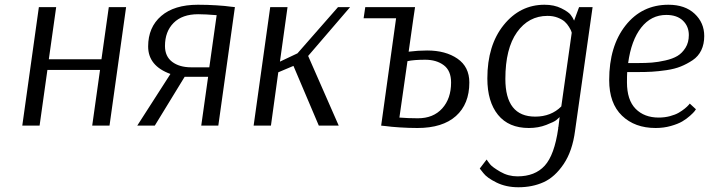

<svg xmlns="http://www.w3.org/2000/svg" viewBox="-20 -530 2991 810"><path d="M144 -500H217L186 -280H408L439 -500H512L442 0H369L402 -235H180L147 0H74Z M901 0H829L858 -206H759L633 0H559L699 -218Q605 -252 605 -334Q605 -415 660 -462.5Q715 -510 815 -510Q855 -510 894 -507.5Q933 -505 952 -502L971 -500ZM676 -336Q676 -292 706.5 -269Q737 -246 787 -246H863L894 -466Q846 -470 816 -470Q749 -470 712.5 -433.5Q676 -397 676 -336Z M1120 -500H1193L1161 -270L1235 -305L1406 -500H1457L1280 -294L1409 0H1325L1218 -252L1154 -225L1123 0H1050Z M1724 -453 1704 -312Q1744 -317 1782 -317Q1860 -317 1910 -282.5Q1960 -248 1960 -182Q1960 -91 1903.5 -40.5Q1847 10 1741 10Q1705 10 1666.5 7.5Q1628 5 1608 2L1588 0L1651 -453H1514L1521 -500H1731ZM1774 -278Q1726 -278 1699 -272L1665 -34Q1702 -31 1743 -31Q1808 -31 1845.5 -72.5Q1883 -114 1883 -182Q1883 -232 1852 -255Q1821 -278 1774 -278Z M2406 22Q2395 107 2358 162Q2321 217 2273.5 238.5Q2226 260 2167 260Q2115 260 2074.5 240Q2034 220 2019 200L2004 181L2033 143Q2038 151 2047.5 163Q2057 175 2090.5 194.5Q2124 214 2163 214Q2237 214 2278 169Q2319 124 2335 12V8Q2335 6 2336 5V4L2341 -36Q2336 -31 2327 -23.5Q2318 -16 2284.5 -3Q2251 10 2211 10Q2126 10 2081 -45.5Q2036 -101 2036 -199Q2036 -339 2105 -424.5Q2174 -510 2277 -510Q2318 -510 2348 -495Q2378 -480 2387.5 -467.5Q2397 -455 2402 -443L2423 -500H2480ZM2238 -38Q2305 -38 2348 -81L2392 -392Q2391 -395 2389.5 -399.5Q2388 -404 2380.5 -416.5Q2373 -429 2362.5 -438.5Q2352 -448 2333 -455.5Q2314 -463 2290 -463Q2210 -463 2161 -394Q2112 -325 2112 -197Q2112 -38 2238 -38Z M2916 -69Q2914 -66 2910 -60.5Q2906 -55 2891 -41.5Q2876 -28 2858 -17.5Q2840 -7 2810 1.5Q2780 10 2746 10Q2658 10 2604 -42Q2550 -94 2550 -192Q2550 -335 2619 -422.5Q2688 -510 2800 -510Q2870 -510 2910.5 -472Q2951 -434 2951 -378Q2951 -344 2938.5 -318Q2926 -292 2902 -276Q2878 -260 2852 -249.5Q2826 -239 2791.5 -234Q2757 -229 2730.5 -227.5Q2704 -226 2671 -226H2626Q2625 -212 2625 -183Q2625 -108 2661.5 -71Q2698 -34 2759 -34Q2784 -34 2806.5 -40Q2829 -46 2843.5 -54.5Q2858 -63 2869 -72Q2880 -81 2885 -87L2890 -93ZM2791 -467Q2727 -467 2685 -413.5Q2643 -360 2630 -264H2673Q2705 -264 2730.5 -266Q2756 -268 2787 -275Q2818 -282 2838 -294Q2858 -306 2872 -328.5Q2886 -351 2886 -382Q2886 -419 2861 -443Q2836 -467 2791 -467Z"/></svg>

Font: Arsenal
Style: Italic
Weight: 400
Italic angle: -9.10001°
Designer: Andrij Shevchenko
Foundry: Stairsfor
Version: Version 2.001;PS 002.001;hotconv 1.0.88;makeotf.lib2.5.64775